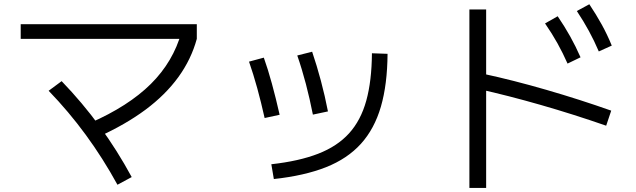

<svg xmlns="http://www.w3.org/2000/svg" viewBox="-20 -832 3040 918"><path d="M410 -243.7Q594.3 -324.4 701.3 -430.7Q808.3 -537 847.6 -678.3L921 -646.3Q894.3 -548.3 832.7 -463.3Q771 -378.3 675.2 -307.1Q579.3 -236 448.7 -177ZM541.6 51.3Q472 -75.6 390.3 -187.1Q308.6 -298.6 212.6 -398L274.7 -444Q374 -341 457.2 -227.2Q540.4 -113.3 609.7 14.6ZM79 -646.3V-716.3H921V-646.3Z M1277.3 -46.7Q1409.6 -61.4 1501.1 -96.9Q1592.6 -132.4 1649 -194.5Q1705.3 -256.7 1731.3 -350.9Q1757.3 -445 1758.3 -577.3L1833 -574.7Q1832 -428.3 1801.2 -322.2Q1770.3 -216 1705.7 -144.5Q1641 -73 1538 -32.3Q1435 8.3 1289.3 24ZM1245.3 -267.7Q1228.6 -342.3 1210 -410.2Q1191.3 -478 1170.6 -537.3L1241.4 -556.4Q1261.4 -500.4 1280 -432.2Q1298.7 -364 1317 -283.3ZM1476 -284Q1461.3 -358.7 1442.5 -430.7Q1423.6 -502.7 1401.3 -566.7L1472.4 -584.7Q1494.7 -519 1514.2 -446.2Q1533.7 -373.3 1548 -299.3Z M2693.6 -528Q2671 -579 2645.3 -625.1Q2619.6 -671.3 2586 -720L2646.4 -754.3Q2679.7 -705.3 2706 -658.2Q2732.4 -611 2755.7 -558ZM2843 -586Q2821 -637.6 2795.6 -684.1Q2770.3 -730.6 2738 -779.3L2797.7 -811.7Q2830.4 -762.7 2856.7 -715.2Q2883 -667.7 2905 -614ZM2878.3 -231Q2721.3 -285.6 2565.3 -330.3Q2409.3 -375 2270.3 -406L2289.7 -479.4Q2433.7 -448.4 2592.5 -402.4Q2751.4 -356.4 2902.4 -303ZM2224.3 66.7V-786.7H2304.4V66.7Z"/></svg>

Font: M PLUS 1 Thin
Style: Regular
Weight: 100
Designer: Coji Morishita
Foundry: UNDERFOREST DESIGN
Version: Version 1.001